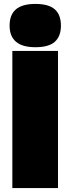

<svg xmlns="http://www.w3.org/2000/svg" viewBox="-20 -960 359 980"><path d="M161 -719Q94 -719 61.5 -747Q29 -775 29 -829Q29 -885 61.5 -912.5Q94 -940 161 -940Q228 -940 259.5 -912.5Q291 -885 291 -829Q291 -775 260 -747Q229 -719 161 -719ZM43 0V-700H276V0Z"/></svg>

Font: Georama Black
Style: Regular
Weight: 900
Designer: Jean-Baptiste Levee
Foundry: Production Type
Version: Version 1.001